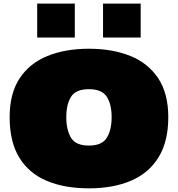

<svg xmlns="http://www.w3.org/2000/svg" viewBox="-20 -1030 981 1059"><path d="M470.2 8.8Q335 8.8 236.8 -33Q138.7 -74.7 85.9 -161.6Q33.2 -248.5 33.2 -383.8Q33.2 -514.2 88.1 -597.7Q143.1 -681.2 241.7 -721.2Q340.3 -761.2 470.2 -761.2Q600.6 -761.2 699.2 -721.2Q797.9 -681.2 853 -597.7Q908.2 -514.2 908.2 -383.8Q908.2 -249.5 854.5 -162.4Q800.8 -75.2 702.4 -33.2Q604 8.8 470.2 8.8ZM470.2 -227.1Q542.5 -227.1 569.1 -270Q595.7 -313 595.7 -383.8Q595.7 -455.1 568.8 -496.6Q542 -538.1 470.2 -538.1Q398.4 -538.1 372.1 -496.6Q345.7 -455.1 345.7 -383.8Q345.7 -313 371.8 -270Q397.9 -227.1 470.2 -227.1ZM548.3 -822.8V-1010.3H755.9V-822.8ZM185.1 -822.8V-1010.3H392.6V-822.8Z"/></svg>

Font: Holtwood One SC
Style: Regular
Weight: 400
Designer: Vernon Adams
Foundry: Vernon Adams
Version: Version 1.100; ttfautohint (v1.8.4.7-5d5b)